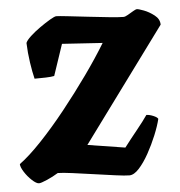

<svg xmlns="http://www.w3.org/2000/svg" viewBox="-57 -541 547 582"><g transform="rotate(-5 217.0 -250.0)"><path d="M39 0Q31 0 18 -12Q5 -24 -4.5 -39Q-14 -54 -14 -63Q15 -84 53 -124Q91 -164 130.5 -213.5Q170 -263 206 -313.5Q242 -364 268 -407L145 -415L113 -320Q104 -318 87 -317.5Q70 -317 53 -317Q48 -337 43.5 -367Q39 -397 38 -427Q41 -435 54 -447Q67 -459 84 -471Q101 -483 115.5 -491.5Q130 -500 135 -500Q142 -500 169 -497Q196 -494 230.5 -490Q265 -486 295 -483Q325 -480 338 -480Q343 -480 351.5 -485Q360 -490 368.5 -495Q377 -500 380 -500Q385 -500 401 -494Q417 -488 432.5 -476Q448 -464 448 -447L195 -103L309 -85Q318 -97 328 -109.5Q338 -122 348 -134.5Q358 -147 366.5 -158Q375 -169 381 -178Q390 -178 402 -173Q414 -168 416 -163Q411 -142 399.5 -114Q388 -86 373.5 -60Q359 -34 343.5 -17Q328 0 314 0Q301 0 271.5 -4Q242 -8 207 -13Q172 -18 142 -22Q112 -26 98 -26Q82 -16 63.5 -8Q45 0 39 0Z"/></g></svg>

Font: Texturina Medium 12pt Black
Style: Italic
Weight: 900
Italic angle: -11°
Version: Version 1.002